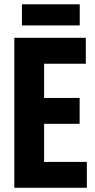

<svg xmlns="http://www.w3.org/2000/svg" viewBox="-20 -890 450 910"><path d="M47.9 0H391.6V-122.6H189V-303.2H357.4V-425.8H189V-587.9H386.7V-710.9H47.9ZM84 -769.5H357.9V-869.6H84Z"/></svg>

Font: Roboto Flex
Style: wght 700 wdth 25 opsz 34 GRAD 0.00 slnt 0.00 XTRA 468 XOPQ 96 YOPQ 79 YTLC 514 YTUC 712 YTAS 750 YTDE -203.00 YTFI 738
Weight: 700
Width: 1
Designer: Berlow after Robertson
Foundry: Google
Version: Version 3.100